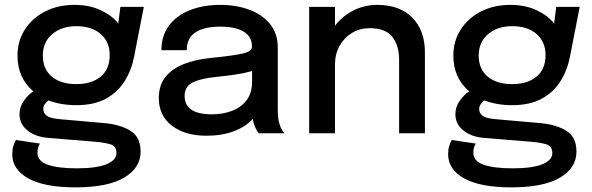

<svg xmlns="http://www.w3.org/2000/svg" viewBox="-20 -560 2488 807"><path d="M419.5 -42.5Q486.5 -36.5 528.8 -10Q571 16.5 571 77Q571 145.5 502 186.5Q433 227.5 297 227.5Q167 227.5 99.2 190Q31.5 152.5 31.5 88Q31.5 69 36 53.8Q40.5 38.5 47 28.5L148 43.5Q144 48.5 140.8 58.5Q137.5 68.5 137.5 82Q137.5 117.5 181 132.5Q224.5 147.5 301.5 147.5Q386 147.5 427.8 130.2Q469.5 113 469.5 83.5Q469.5 54 444 46.5Q418.5 39 382.5 36L181 19.5Q128.5 15 95.2 -12Q62 -39 62 -80Q62 -111.5 81.2 -137.8Q100.5 -164 120 -176Q53.5 -233 53.5 -326Q53.5 -387.5 84.5 -435.8Q115.5 -484 169.5 -511.8Q223.5 -539.5 293.5 -539.5Q356 -539.5 404 -516.8Q452 -494 477 -461L486 -531H584.5L544 -323.5Q533 -265.5 503.8 -218.8Q474.5 -172 424.8 -145Q375 -118 301 -118Q235.5 -118 183.5 -138Q175 -131.5 168.5 -122Q162 -112.5 162 -101.5Q162 -84.5 176.2 -73.5Q190.5 -62.5 232 -59ZM300.5 -206.5Q365.5 -206.5 403.2 -238Q441 -269.5 441 -328Q441 -384.5 403.2 -417.2Q365.5 -450 301 -450Q239 -450 199.5 -416.5Q160 -383 160 -326.5Q160 -269.5 197.8 -238Q235.5 -206.5 300.5 -206.5Z M848 10.5Q758 10.5 702.8 -31.5Q647.5 -73.5 647.5 -148.5Q647.5 -202 675.8 -237Q704 -272 753.8 -291.2Q803.5 -310.5 867 -316.5Q961 -326 1000 -335Q1039 -344 1039 -364.5V-365.5Q1039 -406 1004.5 -427Q970 -448 906 -448Q838.5 -448 801.8 -424.2Q765 -400.5 765 -349H658.5Q658.5 -410 690.2 -452.5Q722 -495 778 -517.2Q834 -539.5 906.5 -539.5Q973 -539.5 1027.8 -519.2Q1082.5 -499 1115 -459Q1147.5 -419 1147.5 -359.5V-106Q1147.5 -87.5 1148.8 -70.2Q1150 -53 1154.5 -39.5Q1159 -24 1165.2 -13.8Q1171.5 -3.5 1175.5 0H1067.5Q1064.5 -3 1058.8 -12.8Q1053 -22.5 1048.5 -35.5Q1044.5 -46.5 1042.5 -60.5Q1014 -28 963.8 -8.8Q913.5 10.5 848 10.5ZM870.5 -79.5Q917 -79.5 955.5 -94.2Q994 -109 1016.8 -139.2Q1039.5 -169.5 1039.5 -215.5V-261.5Q1008.5 -252.5 970 -246.8Q931.5 -241 891.5 -237Q824 -230.5 790 -213.5Q756 -196.5 756 -156.5Q756 -79.5 870.5 -79.5Z M1279.5 0V-531H1388V-452Q1419 -492.5 1465.5 -516Q1512 -539.5 1566 -539.5Q1660 -539.5 1713 -485.8Q1766 -432 1766 -339.5V0H1657.5V-309.5Q1657.5 -367.5 1629.5 -404.5Q1601.5 -441.5 1532.5 -441.5Q1492 -441.5 1459.2 -421.5Q1426.5 -401.5 1407.2 -367Q1388 -332.5 1388 -289.5V0Z M2251.5 -42.5Q2318.5 -36.5 2360.8 -10Q2403 16.5 2403 77Q2403 145.5 2334 186.5Q2265 227.5 2129 227.5Q1999 227.5 1931.2 190Q1863.5 152.5 1863.5 88Q1863.5 69 1868 53.8Q1872.5 38.5 1879 28.5L1980 43.5Q1976 48.5 1972.8 58.5Q1969.5 68.5 1969.5 82Q1969.5 117.5 2013 132.5Q2056.5 147.5 2133.5 147.5Q2218 147.5 2259.8 130.2Q2301.5 113 2301.5 83.5Q2301.5 54 2276 46.5Q2250.5 39 2214.5 36L2013 19.5Q1960.5 15 1927.2 -12Q1894 -39 1894 -80Q1894 -111.5 1913.2 -137.8Q1932.5 -164 1952 -176Q1885.5 -233 1885.5 -326Q1885.5 -387.5 1916.5 -435.8Q1947.5 -484 2001.5 -511.8Q2055.5 -539.5 2125.5 -539.5Q2188 -539.5 2236 -516.8Q2284 -494 2309 -461L2318 -531H2416.5L2376 -323.5Q2365 -265.5 2335.8 -218.8Q2306.5 -172 2256.8 -145Q2207 -118 2133 -118Q2067.5 -118 2015.5 -138Q2007 -131.5 2000.5 -122Q1994 -112.5 1994 -101.5Q1994 -84.5 2008.2 -73.5Q2022.5 -62.5 2064 -59ZM2132.5 -206.5Q2197.5 -206.5 2235.2 -238Q2273 -269.5 2273 -328Q2273 -384.5 2235.2 -417.2Q2197.5 -450 2133 -450Q2071 -450 2031.5 -416.5Q1992 -383 1992 -326.5Q1992 -269.5 2029.8 -238Q2067.5 -206.5 2132.5 -206.5Z"/></svg>

Font: Epilogue Medium
Style: Regular
Weight: 500
Designer: Tyler Finck
Foundry: Etcetera Type Co
Version: Version 2.111; ttfautohint (v1.8.3)